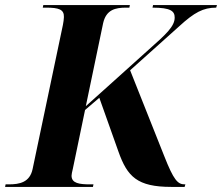

<svg xmlns="http://www.w3.org/2000/svg" viewBox="-48 -734 872 754"><path d="M-28 0H317L319 -10H306C264 -10 233 -14 233 -44C233 -48 235 -60 238 -71L286 -302L342 -350L417 -139C452 -40 491 0 625 0H677L680 -10H677C650 -10 634 -27 597 -121L463 -458L656 -631C715 -685 750 -704 801 -704L804 -714H553L551 -704C623 -704 638 -690 638 -665C638 -631 605 -600 537 -540L289 -317L357 -643C369 -696 405 -704 447 -704H460L462 -714H122L120 -704H133C183 -704 204 -697 203 -667C203 -659 201 -647 199 -636L80 -70C69 -18 29 -10 -13 -10H-26Z"/></svg>

Font: Noto Serif Display
Style: Bold Italic
Weight: 700
Italic angle: -12°
Designer: Monotype Design Team
Foundry: Monotype Imaging Inc.
Version: Version 2.009